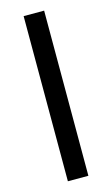

<svg xmlns="http://www.w3.org/2000/svg" viewBox="-114 -772 478 817"><g transform="rotate(-15 124.5 -364.0)"><path d="M169.4 -727.5V0H79.1V-727.5Z"/></g></svg>

Font: Inter 24pt
Style: Regular
Weight: 400
Designer: Rasmus Andersson
Foundry: rsms
Version: Version 4.001;git-66647c0bb